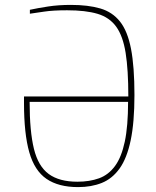

<svg xmlns="http://www.w3.org/2000/svg" viewBox="-20 -758 639 784"><path d="M299 6Q219 6 170 -27.5Q121 -61 99.5 -136.5Q78 -212 78 -337V-364H504Q504 -473 493 -542Q482 -611 454.5 -649Q427 -687 378.5 -701.5Q330 -716 254 -716Q196 -716 160 -710.5Q124 -705 102 -702V-718Q134 -725 176.5 -731.5Q219 -738 269 -738Q340 -738 389.5 -723.5Q439 -709 470 -670Q501 -631 515 -558.5Q529 -486 529 -370Q529 -258 513.5 -184.5Q498 -111 468 -69.5Q438 -28 395.5 -11Q353 6 299 6ZM296 -16Q346 -16 384.5 -30Q423 -44 449.5 -80Q476 -116 489.5 -179.5Q503 -243 503 -342H101Q101 -222 118.5 -150.5Q136 -79 179 -47.5Q222 -16 296 -16Z"/></svg>

Font: Exo Thin Thin
Style: Regular
Weight: 250
Version: Version 2.000